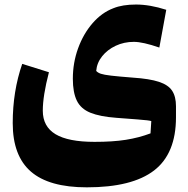

<svg xmlns="http://www.w3.org/2000/svg" viewBox="-20 -554 820 839"><path d="M676.3 -346.2Q604 -371.1 564.9 -371.1Q522 -371.1 485.6 -354Q449.2 -336.9 426.3 -308.1Q403.3 -279.3 400.4 -244.1Q407.2 -236.3 420.7 -231.7Q434.1 -227.1 466.1 -223.4Q498 -219.7 560.5 -214.8Q633.3 -210 674.3 -196.5Q715.3 -183.1 732.2 -157.5Q749 -131.8 749 -89.8V-41.5Q749 117.2 653.3 190.9Q557.6 264.6 359.4 264.6Q194.3 264.6 115 195.8Q35.6 127 35.6 -16.1Q35.6 -155.3 77.1 -274.9L193.8 -238.3Q167 -135.3 167 -70.3Q167 -1 222.7 32.5Q278.3 65.9 393.1 65.9Q473.1 65.9 530 56.9Q586.9 47.9 637.7 28.8L641.1 -24.9Q634.8 -26.9 622.6 -28.3Q610.4 -29.8 580.1 -32.2Q549.8 -34.7 489.3 -39.1Q416.5 -44.4 374.8 -61.5Q333 -78.6 315.7 -114.3Q298.3 -149.9 298.3 -210Q298.3 -279.8 321.3 -343Q344.2 -406.2 384.5 -452.6Q424.8 -499 475.6 -518.1Q515.1 -534.2 574.7 -534.2Q634.8 -534.2 706.5 -511.2Z"/></svg>

Font: Pinar DS1 ExtraBold
Style: Regular
Weight: 800
Designer: Amin Abedi
Version: Version 3.000